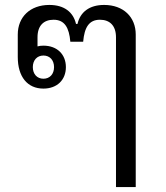

<svg xmlns="http://www.w3.org/2000/svg" viewBox="-20 -578 672 778"><path d="M156 -219C211 -219 247 -254 247 -306C247 -358 211 -393 156 -393C147 -393 139 -392 132 -390V-427C132 -475 158 -498 197 -498C242 -498 260 -466 265 -409H317C322 -466 340 -498 385 -498C424 -498 450 -475 450 -427V180H530V-438C530 -509 480 -558 402 -558C342 -558 305 -529 294 -481H288C277 -529 240 -558 180 -558C102 -558 52 -509 52 -438V-347C52 -267 91 -219 156 -219ZM156 -259C130 -259 113 -278 113 -306C113 -334 130 -353 156 -353C182 -353 199 -334 199 -306C199 -278 182 -259 156 -259Z"/></svg>

Font: IBM Plex Thai Looped
Style: Regular
Weight: 400
Designer: Mike Abbink, Paul van der Laan, Pieter van Rosmalen, Ben Mitchell, Mark Frömberg
Foundry: Bold Monday
Version: Version 1.0